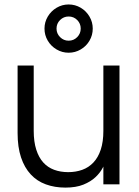

<svg xmlns="http://www.w3.org/2000/svg" viewBox="-20 -838 633 873"><path d="M292 -598.3Q262.6 -598.3 237.4 -613.1Q212.2 -627.8 197.2 -653Q182.3 -678.2 182.3 -708Q182.3 -737.4 197.2 -762.6Q212.2 -787.8 237.4 -802.8Q262.6 -817.7 292 -817.7Q321.8 -817.7 347 -802.8Q372.2 -787.8 386.9 -762.6Q401.7 -737.4 401.7 -708Q401.7 -678.2 386.9 -653Q372.2 -627.8 347 -613.1Q321.8 -598.3 292 -598.3ZM292 -653Q315 -653 331 -669.2Q347 -685.5 347 -708Q347 -731 331 -747Q315 -763 292 -763Q269.5 -763 253.2 -747Q237 -731 237 -708Q237 -685.5 253.2 -669.2Q269.5 -653 292 -653ZM133.3 -243.5Q133.3 -193.5 144.8 -157.8Q156.2 -122 176.7 -99.3Q197.2 -76.7 226.1 -66Q255 -55.3 290.1 -55.3Q324.7 -55.3 354.1 -65.9Q383.5 -76.5 404.8 -99.2Q426.2 -121.8 438.1 -157.6Q450 -193.3 450 -243.5L466.7 -123.3Q460.8 -102 448.5 -77.6Q436.2 -53.2 414.3 -32.6Q392.5 -12 359 1.5Q325.5 15 277.3 15Q228.7 15 188.5 0.3Q148.3 -14.3 119.8 -45Q91.2 -75.7 75.6 -122.4Q60 -169.1 60 -233.3V-540H133.3ZM523.3 -540V0H450V-540Z"/></svg>

Font: Vela Sans GX ExtLt
Style: Regular
Weight: 200
Designer: Principal design: Mikhail Sharanda - project Manrope.
Design modification: Ravid Balaliev
Foundry: Mikhail Sharanda
Version: Version 1.001